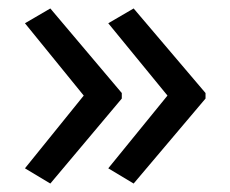

<svg xmlns="http://www.w3.org/2000/svg" viewBox="-20 -491 545 454"><path d="M466 -258 296 -57 236 -93 376 -265 236 -436 296 -471 466 -271ZM268 -258 99 -57 39 -93 178 -265 39 -436 99 -471 268 -271Z"/></svg>

Font: Noto Sans Thai Looped UI
Style: Regular
Weight: 400
Designer: Cadson Demak Team
Foundry: Cadson Demak Co., Ltd.
Version: Version 1.000